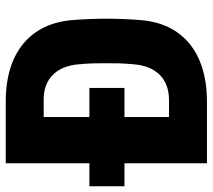

<svg xmlns="http://www.w3.org/2000/svg" viewBox="-67 -684 740 668"><g transform="rotate(-90 303.0 -350.0)"><path d="M69 0H284C458 0 556 -89 567 -230C570 -266 572 -311 572 -350C572 -389 570 -434 567 -470C555 -611 458 -700 284 -700H69V-409H-11V-287H69ZM289 -132H230V-287H331V-409H230V-568H289C369 -569 407 -516 413 -449C417 -408 417 -385 417 -350C417 -316 417 -292 413 -252C407 -184 369 -132 289 -132Z"/></g></svg>

Font: Finlandica
Style: Bold
Weight: 700
Designer: Niklas Ekholm, Juho Hiilivirta, Jaakko Suomalainen
Foundry: Helsinki Type Studio
Version: Version 2.000;Glyphs 3.2 (3202)